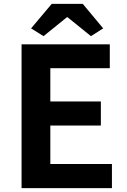

<svg xmlns="http://www.w3.org/2000/svg" viewBox="-20 -968 655 988"><path d="M91 0V-740H545V-617H239V-446H499V-322H239V-124H556V0ZM140 -822 246 -948H406L511 -822L448 -782L328 -879H324L204 -782Z"/></svg>

Font: Noto Sans Korean Bold
Style: Bold
Weight: 700
Designer: Ryoko NISHIZUKA  (kana & ideographs); Paul D. Hunt (Latin, Greek & Cyrillic); Wenlong ZHANG  (bopomofo); Sandoll Communi
Foundry: Adobe Systems Incorporated
Version: Version 1.000;PS 1;hotconv 1.0.78;makeotf.lib2.5.61930